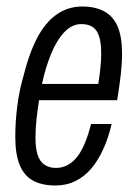

<svg xmlns="http://www.w3.org/2000/svg" viewBox="-20 -558 421 590"><path d="M150 12Q109 12 81.5 -3Q54 -18 40.5 -51Q27 -84 27 -137Q27 -184 33 -231.5Q39 -279 52 -324Q69 -393 94 -441Q119 -489 154 -513.5Q189 -538 233 -538Q273 -538 300.5 -523Q328 -508 341.5 -476.5Q355 -445 355 -393Q355 -362 351 -327.5Q347 -293 340 -250H100Q95 -219 92 -190Q89 -161 89 -135Q89 -103 95.5 -82.5Q102 -62 116.5 -52Q131 -42 152 -42Q172 -42 189 -51.5Q206 -61 219 -78.5Q232 -96 242 -121Q252 -146 260 -177H323Q313 -134 297 -99Q281 -64 260 -39.5Q239 -15 211.5 -1.5Q184 12 150 12ZM109 -300H282Q286 -325 288.5 -349Q291 -373 291 -393Q291 -425 285 -445Q279 -465 265.5 -474.5Q252 -484 230 -484Q201 -484 177.5 -459Q154 -434 137 -392.5Q120 -351 109 -300Z"/></svg>

Font: Archivo ExtraCondensed Light
Style: Italic
Weight: 300
Width: 2
Italic angle: -10°
Designer: Hector Gatti
Foundry: Omnibus-Type
Version: Version 2.001